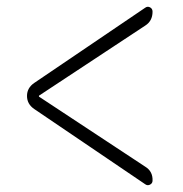

<svg xmlns="http://www.w3.org/2000/svg" viewBox="-20 -593 540 566"><path d="M81.1 -271.5Q59.6 -286.1 59.6 -310.1Q59.6 -334 81.1 -348.6L408.2 -570.3Q415 -575.2 422.4 -571.3Q429.7 -567.4 429.7 -558.6Q429.7 -531.2 408.2 -517.6L95.7 -311.5Q94.7 -311.5 94.7 -309.6Q94.7 -307.6 95.7 -307.6L408.2 -101.6Q430.7 -87.9 429.7 -60.5Q429.7 -52.7 422.4 -48.8Q415 -44.9 408.2 -49.8Z"/></svg>

Font: Rounded Mgen+ 1m light
Style: Regular
Weight: 200
Designer: [Source Han Sans]
Ryoko NISHIZUKA  (kana & ideographs); Paul D. Hunt (Latin, Greek & Cyrillic); Wenlong ZHANG  (bopomofo
Version: Version 1.059.20150602